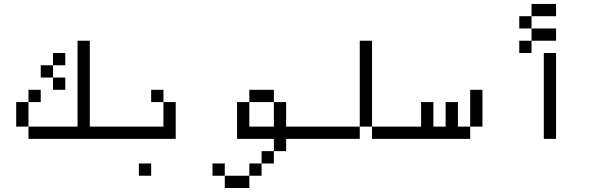

<svg xmlns="http://www.w3.org/2000/svg" viewBox="-20 -895 3040 978"><path d="M500 -187.5V-250H437.5V-687.5H375V-250H125V-187.5ZM187.5 -375V-437.5H125V-375H62.5Q62.5 -375 62.5 -250H125Q125 -250 125 -375ZM312.5 -437.5V-500H250V-437.5ZM312.5 -562.5V-625H250V-562.5H187.5V-500H250V-562.5Z M750 0V-62.5H687.5V0ZM812.5 -250H500V-187.5H875V-375H812.5Q812.5 -375 812.5 -250ZM812.5 -375V-437.5H750V-375Z M1500 -187.5V-250H1437.5Q1437.5 -250 1437.5 -375H1375Q1375 -375 1375 -250H1250Q1250 -250 1250 -375H1187.5V-187.5H1375V-125H1312.5V-62.5H1250V0H1125V62.5H1250V0H1312.5V-62.5H1375V-125H1437.5V-187.5ZM1125 0V-62.5H1062.5V0ZM1250 -375H1375V-437.5H1250Z M2000 -187.5V-250H1875V-187.5ZM1812.5 -250H1500V-187.5H1812.5ZM1812.5 -250H1875V-687.5H1812.5Z M2125 -250H2000V-187.5H2375V-250H2312.5Q2312.5 -250 2312.5 -375H2250Q2250 -375 2250 -250H2187.5Q2187.5 -250 2187.5 -375H2125Q2125 -375 2125 -250ZM2375 -250H2437.5V-437.5H2375Z M2812.5 -687.5V-750H2687.5V-687.5H2625V-625H2687.5V-687.5ZM2812.5 -812.5V-875H2687.5V-812.5H2625V-750H2687.5V-812.5ZM2750 -625V-187.5H2812.5V-625Z"/></svg>

Font: CalcUnifontExMono
Style: Regular
Weight: 500
Version: Version 15.0.06